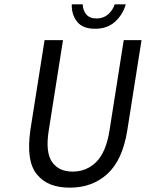

<svg xmlns="http://www.w3.org/2000/svg" viewBox="-20 -843 665 875"><path d="M413.1 -711.9Q356.9 -711.9 331.3 -744.1Q305.7 -776.4 307.1 -823.2H356.9Q357.9 -795.9 373.3 -777.3Q388.7 -758.8 419.9 -758.8Q451.2 -758.8 472.4 -777.3Q493.7 -795.9 502.9 -823.2H553.2Q539.6 -775.9 504.2 -743.9Q468.8 -711.9 413.1 -711.9ZM298.8 12.2Q249 12.2 211.9 -2Q174.8 -16.1 148.9 -47.4Q123 -78.6 115.7 -128.4Q108.4 -178.2 118.2 -249L183.1 -660.2H267.1L202.1 -248Q186.5 -149.9 216.8 -105.5Q247.1 -61 311 -61Q375 -61 419.2 -105.5Q463.4 -149.9 479 -248L543.9 -660.2H625L560.1 -249Q538.6 -113.8 469.7 -50.8Q400.9 12.2 298.8 12.2Z"/></svg>

Font: Office Code Pro D Italic
Style: Regular
Weight: 400
Italic angle: -9°
Designer: Nathan Rutzky & Paul D. Hunt
Foundry: Adobe Systems Incorporated
Version: Version 1.004;PS 001.004;hotconv 1.0.70;makeotf.lib2.5.58329